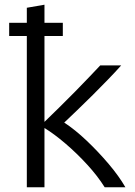

<svg xmlns="http://www.w3.org/2000/svg" viewBox="-20 -796 572 816"><path d="M94 0V-643H19V-699H94V-763L169 -776V-699H247V-643H169V-278Q198 -306 232 -339.5Q266 -373 299 -406.5Q332 -440 360 -469.5Q388 -499 406 -518H495Q471 -491 439.5 -458.5Q408 -426 374.5 -392.5Q341 -359 309 -328.5Q277 -298 253 -275Q299 -245 348.5 -198Q398 -151 442 -99Q486 -47 513 0H425Q395 -48 350.5 -96.5Q306 -145 258 -186Q210 -227 169 -252V0Z"/></svg>

Font: Ubuntu Sans
Style: Regular
Weight: 400
Designer: Dalton Maag Ltd
Foundry: Dalton Maag Ltd
Version: Version 1.006; ttfautohint (v1.8.4.7-5d5b)